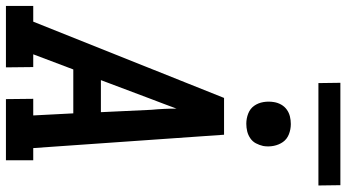

<svg xmlns="http://www.w3.org/2000/svg" viewBox="-287 -887 1167 647"><g transform="rotate(90 296.5 -563.5)"><path d="M-7 0V-92H46L303 -735H427L472 -92H513V0H307L306 -92H362L355 -227H207L156 -92H199L200 0ZM351 -320 343 -490Q341 -511 340 -532Q339 -553 339 -575Q331 -553 323 -532Q315 -511 307 -490L243 -320ZM390 -810Q372 -810 355.5 -816.5Q339 -823 329.5 -836.5Q320 -850 317 -867.5Q314 -885 317 -903Q319 -916 325.5 -927.5Q332 -939 342.5 -946.5Q353 -954 365.5 -957Q378 -960 391 -960Q409 -960 425.5 -953.5Q442 -947 451.5 -933.5Q461 -920 464.5 -902.5Q468 -885 465 -867Q462 -854 456 -842.5Q450 -831 439 -823.5Q428 -816 415.5 -813Q403 -810 390 -810ZM253 -1053 252 -1127H597L598 -1053Z"/></g></svg>

Font: Iosevka Etoile Semibold
Style: Italic
Weight: 600
Italic angle: -9°
Designer: Belleve Invis
Foundry: Belleve Invis
Version: Version 22.1.2; ttfautohint (v1.8.4)